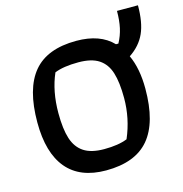

<svg xmlns="http://www.w3.org/2000/svg" viewBox="-107 -814 875 920"><g transform="rotate(-15 330.5 -353.5)"><path d="M48 -298Q48 -465 116 -546.5Q184 -628 329 -628Q447 -628 509 -563H521Q539 -596 547 -632.5Q555 -669 555 -716H659Q659 -631 635.5 -578.5Q612 -526 558 -490Q590 -421 590 -321Q590 -154 521.5 -72.5Q453 9 308 9Q179 9 113.5 -69Q48 -147 48 -298ZM440 -110Q480 -203 480 -304Q480 -382 465 -430Q450 -478 413.5 -502Q377 -526 312 -526Q238 -526 194 -508Q157 -424 157 -315Q157 -236 172.5 -188Q188 -140 224.5 -116Q261 -92 325 -92Q396 -92 440 -110Z"/></g></svg>

Font: Athiti SemiBold
Style: Regular
Weight: 600
Designer: CadsonDemak Team
Foundry: CadsonDemak
Version: Version 1.033